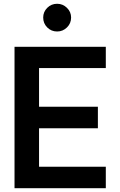

<svg xmlns="http://www.w3.org/2000/svg" viewBox="-20 -998 637 1018"><path d="M283 -831Q252 -831 230.5 -852.5Q209 -874 209 -905Q209 -935 230.5 -956.5Q252 -978 283 -978Q313 -978 335 -956.5Q357 -935 357 -905Q357 -874 335 -852.5Q313 -831 283 -831ZM187 -637V-432H499V-318H187V-114H541V0H57V-750H541V-637Z"/></svg>

Font: Oakes Grotesk
Style: Bold
Weight: 600
Designer: Samuel Oakes
Foundry: Samuel Oakes
Version: Version 1.000;PS 001.000;hotconv 1.0.88;makeotf.lib2.5.64775